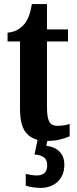

<svg xmlns="http://www.w3.org/2000/svg" viewBox="-20 -680 377 940"><path d="M207 10Q146 10 112 -25Q78 -60 78 -147V-477H17V-520Q48 -523 68 -535.5Q88 -548 100 -563Q112 -578 121 -600.5Q130 -623 136 -660H210V-536H313V-477H210V-155Q210 -107 220.5 -85.5Q231 -64 261 -64Q293 -64 321 -73V-13Q307 -6 278 2Q249 10 207 10ZM178 240Q165 240 142.5 237Q120 234 106 229V171Q137 179 161 179Q184 179 197.5 167Q211 155 211 130Q211 101 193.5 89.5Q176 78 149 76L167 -9H215L207 34Q247 38 271 62Q295 86 295 126Q295 179 262.5 209.5Q230 240 178 240Z"/></svg>

Font: Noto Serif ExtraCondensed
Style: Bold
Weight: 700
Width: 2
Designer: Monotype Design Team
Foundry: Monotype Imaging Inc.
Version: Version 2.014; ttfautohint (v1.8.4.7-5d5b)